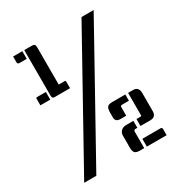

<svg xmlns="http://www.w3.org/2000/svg" viewBox="-171 -840 896 958"><g transform="rotate(-30 277.0 -361.5)"><path d="M450 -279H479Q511 -279 511 -242V-140Q511 -105 478 -105H421V-145H439Q447 -145 448.5 -146.5Q450 -148 450 -153ZM393 -105Q382 -105 382 -95V0H357Q337 0 329 -8Q321 -16 321 -37V-107Q321 -124 332.5 -134.5Q344 -145 362 -145H403V-105ZM397 -45H502Q511 -45 511 -35V0H397ZM434 -243H397Q389 -243 387 -240.5Q385 -238 385 -231V-185H351Q323 -185 323 -211V-238Q323 -259 329.5 -269Q336 -279 358 -279H434ZM108 -723H149Q163 -723 167 -718.5Q171 -714 171 -700V-488H201Q208 -488 209.5 -487Q211 -486 211 -481V-444H121Q108 -444 108 -459ZM97 -444H40V-481Q40 -486 41.5 -487Q43 -488 50 -488H97ZM97 -679H55Q44 -679 44 -689V-723H97ZM106 0H36L438 -723H508Z"/></g></svg>

Font: Keania One
Style: Regular
Weight: 400
Designer: Julia Petretta
Foundry: Julia Petretta
Version: Version 1.003